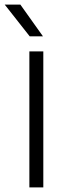

<svg xmlns="http://www.w3.org/2000/svg" viewBox="-32 -820 306 840"><path d="M96.5 0V-595H157.5V0ZM98 -661 -11.5 -800H57L156 -661Z"/></svg>

Font: Encode Sans SC SemiExpanded Light
Style: Regular
Weight: 300
Width: 6
Designer: Multiple Designers
Foundry: Impallari Type
Version: Version 3.002